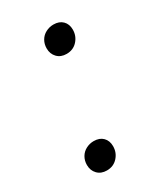

<svg xmlns="http://www.w3.org/2000/svg" viewBox="-125 -510 496 574"><g transform="rotate(-30 122.5 -223.0)"><path d="M74 6Q54 6 42 -6.5Q30 -19 30 -38Q30 -53 37 -65Q44 -77 56.5 -83.5Q69 -90 83 -90Q103 -90 114.5 -78.5Q126 -67 126 -48Q126 -26 111.5 -10Q97 6 74 6ZM144 -356Q124 -356 112 -368.5Q100 -381 100 -400Q100 -415 107 -427Q114 -439 126.5 -445.5Q139 -452 153 -452Q173 -452 184.5 -440.5Q196 -429 196 -410Q196 -388 181.5 -372Q167 -356 144 -356Z"/></g></svg>

Font: Savate ExtraLight
Style: Italic
Weight: 200
Italic angle: -11°
Designer: Max Esnée
Foundry: Plomb Type
Version: Version 2.000